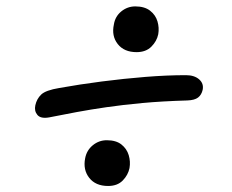

<svg xmlns="http://www.w3.org/2000/svg" viewBox="-20 -631 740 612"><path d="M136.6 -256.8Q109.8 -252 99.2 -264.7Q88.6 -277.4 92.6 -295.4Q97 -315.8 111.3 -329.6Q125.6 -343.4 169.4 -350.6Q234 -362.2 304.6 -371.3Q375.2 -380.4 443.9 -385.9Q512.6 -391.4 572.6 -391.4Q599.6 -391.4 614.8 -378Q630 -364.6 626 -344.8Q622.4 -328.6 611.3 -320.1Q600.2 -311.6 577 -310.8Q496.4 -308.4 433.8 -302.6Q371.2 -296.8 320.1 -289.4Q269 -282 224.7 -273.8Q180.4 -265.6 136.6 -256.8ZM324.6 -38.2Q284.8 -38.2 264.5 -64Q244.2 -89.8 251.4 -126.4Q256.2 -152 275.8 -168Q295.4 -184 320.4 -184Q350 -184 367.1 -170.4Q384.2 -156.8 390.3 -136.4Q396.4 -116 392.8 -95.2Q388.2 -73 371.2 -55.6Q354.2 -38.2 324.6 -38.2ZM415.4 -464.8Q375.6 -464.8 355.3 -490.6Q335 -516.4 343 -553Q347 -578.6 366.6 -594.6Q386.2 -610.6 411.2 -610.6Q440.8 -610.6 458.3 -597Q475.8 -583.4 481.9 -563Q488 -542.6 484.4 -521.8Q479.8 -499.6 462.4 -482.2Q445 -464.8 415.4 -464.8Z"/></svg>

Font: Shantell Sans Light
Style: Italic
Weight: 300
Italic angle: -11°
Designer: Stephen Nixon, Anya Danilova, Shantell Martin
Foundry: Arrow Type
Version: Version 1.008;[ac192a2d6]